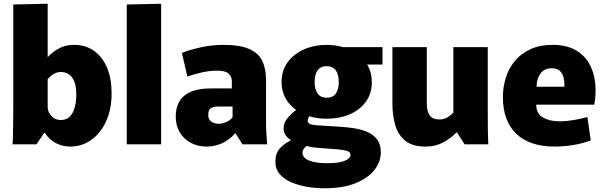

<svg xmlns="http://www.w3.org/2000/svg" viewBox="-20 -772 3233 1027"><path d="M357 12Q270 12 219 -62H217L175 0H47Q49 -22 49.5 -57.5Q50 -93 50.5 -128.5Q51 -164 51 -183V-748L235 -752V-468H237Q254 -489 290.5 -510.5Q327 -532 376 -532Q438 -532 483 -500Q528 -468 552.5 -410Q577 -352 577 -273Q577 -187 547.5 -123Q518 -59 468 -23.5Q418 12 357 12ZM305 -130Q336 -130 354 -149Q372 -168 380 -198.5Q388 -229 388 -264Q388 -313 376 -339.5Q364 -366 345 -376.5Q326 -387 307 -387Q284 -387 265 -375Q246 -363 235 -348V-196Q237 -170 256.5 -150Q276 -130 305 -130Z M658 -748 842 -752V0H658Z M1086 12Q1037 12 999.5 -8.5Q962 -29 941 -65Q920 -101 920 -147Q920 -299 1108 -299H1220V-337Q1220 -362 1203 -378Q1186 -394 1142 -394Q1098 -394 1055 -383.5Q1012 -373 982 -363L953 -489Q989 -504 1050 -518Q1111 -532 1175 -532Q1262 -532 1312 -510.5Q1362 -489 1382.5 -447Q1403 -405 1403 -342V-120Q1403 -88 1405 -55.5Q1407 -23 1409 0H1277L1240 -58H1237Q1206 -23 1167 -5.5Q1128 12 1086 12ZM1152 -110Q1170 -110 1192 -120Q1214 -130 1224 -145V-202H1140Q1123 -202 1108.5 -193.5Q1094 -185 1094 -157Q1094 -133 1110 -121.5Q1126 -110 1152 -110Z M1727 -137Q1678 -137 1635 -150Q1626 -137 1626 -125Q1626 -105 1672 -102L1800 -94Q1833 -92 1870.5 -86.5Q1908 -81 1941.5 -67.5Q1975 -54 1996 -27.5Q2017 -1 2017 43Q2017 92 1984 135.5Q1951 179 1884 207Q1817 235 1716 235Q1670 235 1624 227.5Q1578 220 1539 203.5Q1500 187 1476.5 159.5Q1453 132 1453 93Q1453 49 1476 23Q1499 -3 1535 -21V-23Q1497 -47 1497 -85Q1497 -114 1516.5 -138.5Q1536 -163 1564 -184Q1528 -209 1507 -247Q1486 -285 1486 -333Q1486 -395 1519 -439.5Q1552 -484 1606.5 -508Q1661 -532 1727 -532Q1773 -532 1814 -520H2026V-427H1944Q1969 -385 1969 -333Q1969 -272 1937 -228Q1905 -184 1850.5 -160.5Q1796 -137 1727 -137ZM1727 -249Q1760 -249 1776 -271Q1792 -293 1792 -333Q1792 -374 1776 -396Q1760 -418 1727 -418Q1695 -418 1679 -396Q1663 -374 1663 -333Q1663 -293 1679.5 -271Q1696 -249 1727 -249ZM1729 101Q1796 101 1825.5 87.5Q1855 74 1855 57Q1855 39 1830.5 33.5Q1806 28 1775 26L1670 18Q1638 15 1621 8Q1613 14 1605.5 23.5Q1598 33 1598 44Q1598 73 1634 87Q1670 101 1729 101Z M2256 12Q2186 12 2147.5 -19.5Q2109 -51 2094 -103Q2079 -155 2079 -218V-520H2263V-218Q2263 -178 2278 -155.5Q2293 -133 2330 -133Q2355 -133 2373 -144Q2391 -155 2405 -169V-520H2589V-178Q2589 -127 2589.5 -82.5Q2590 -38 2592 0H2465L2425 -63H2421Q2396 -36 2353.5 -12Q2311 12 2256 12Z M2947 12Q2813 12 2741.5 -56.5Q2670 -125 2670 -253Q2670 -306 2685.5 -356Q2701 -406 2733.5 -445.5Q2766 -485 2816.5 -508.5Q2867 -532 2936 -532Q3007 -532 3055 -506Q3103 -480 3129.5 -435.5Q3156 -391 3163 -333.5Q3170 -276 3159 -212H2848Q2849 -163 2885 -143Q2921 -123 2973 -123Q3009 -123 3049.5 -130Q3090 -137 3122 -146L3140 -21Q3095 -4 3044 4Q2993 12 2947 12ZM2931 -407Q2891 -407 2870.5 -378Q2850 -349 2850 -308H2998Q2999 -312 2999 -315Q2999 -318 2999 -321Q2999 -341 2993.5 -361Q2988 -381 2973 -394Q2958 -407 2931 -407Z"/></svg>

Font: Murecho ExtraBold
Style: Regular
Weight: 800
Designer: Neil Summerour
Foundry: Positype
Version: Version 1.010; ttfautohint (v1.8.3)